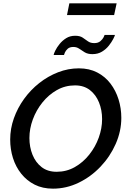

<svg xmlns="http://www.w3.org/2000/svg" viewBox="-20 -1124 765 1149"><path d="M297 5Q235 5 187.5 -19Q140 -43 107 -84.5Q74 -126 57.5 -178.5Q41 -231 41 -289Q41 -354 63 -416Q85 -478 124 -532Q163 -586 215 -627Q267 -668 327.5 -691.5Q388 -715 452 -715Q514 -715 561.5 -690.5Q609 -666 641 -624Q673 -582 689.5 -529Q706 -476 706 -419Q706 -339 672.5 -263Q639 -187 581.5 -126.5Q524 -66 450.5 -30.5Q377 5 297 5ZM319 -96Q378 -96 427.5 -124Q477 -152 514 -198.5Q551 -245 571 -300.5Q591 -356 591 -411Q591 -465 572.5 -511Q554 -557 518 -585Q482 -613 429 -613Q370 -613 320.5 -585Q271 -557 234 -511Q197 -465 176.5 -409.5Q156 -354 156 -298Q156 -244 174.5 -198Q193 -152 229 -124Q265 -96 319 -96ZM533 -800Q505 -800 487 -811Q469 -822 454 -832.5Q439 -843 419 -843Q397 -843 385 -832Q373 -821 368 -809Q363 -797 363 -795H301Q302 -803 311 -821.5Q320 -840 336.5 -860.5Q353 -881 376 -895.5Q399 -910 430 -910Q458 -910 474.5 -899Q491 -888 506 -877Q521 -866 544 -866Q567 -866 580.5 -877.5Q594 -889 600 -901Q606 -913 606 -915H668Q667 -909 657.5 -890.5Q648 -872 631.5 -851Q615 -830 590.5 -815Q566 -800 533 -800ZM381 -1034 395 -1104H678L663 -1034Z"/></svg>

Font: Raleway SemiBold
Style: Italic
Weight: 600
Italic angle: -12°
Designer: Matt McInerney, Pablo Impallari, Rodrigo Fuenzalida
Foundry: Matt McInerney, Pablo Impallari, Rodrigo Fuenzalida
Version: Version 4.026